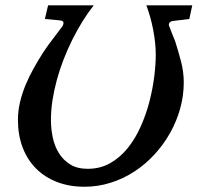

<svg xmlns="http://www.w3.org/2000/svg" viewBox="-20 -691 748 727"><path d="M696.8 -619.1 636.2 -611.8Q626.5 -610.8 621.8 -605Q617.2 -599.1 621.1 -590.8Q626 -577.1 630.9 -565.4Q634.8 -555.7 638.4 -546.6Q642.1 -537.6 643.1 -535.2Q655.3 -497.1 665.5 -458Q675.8 -418.9 675.8 -378.9Q675.8 -329.1 662.4 -280.5Q648.9 -231.9 624.3 -188Q599.6 -144 565.4 -106.7Q531.2 -69.3 489.5 -42Q447.8 -14.6 399.7 0.7Q351.6 16.1 299.8 16.1Q241.7 16.1 195.1 -2.2Q148.4 -20.5 115.7 -53.7Q83 -86.9 65.4 -133.5Q47.9 -180.2 47.9 -236.8Q47.9 -271 55.9 -304.7Q64 -338.4 77.4 -370.6Q90.8 -402.8 108.2 -433.6Q125.5 -464.4 144 -493.2L148.4 -499.5Q151.9 -504.9 157 -512.2Q162.1 -519.5 168.5 -528.1Q174.8 -536.6 181.6 -545.4Q196.8 -565.9 215.8 -590.8Q221.2 -598.6 220.2 -605.7Q219.2 -612.8 207 -613.8L149.9 -619.1L162.1 -670.9H335Q312.5 -642.6 292 -609.4Q271.5 -576.2 253.4 -539.8Q235.4 -503.4 220.5 -465.1Q205.6 -426.8 195.1 -387.9Q184.6 -349.1 178.7 -311Q172.9 -272.9 172.9 -236.8Q172.9 -203.1 179.9 -169.9Q187 -136.7 203.4 -110.6Q219.7 -84.5 246.3 -68.1Q272.9 -51.8 312 -51.8Q359.9 -51.8 397.7 -73.5Q435.5 -95.2 464.1 -130.9Q492.7 -166.5 512.9 -212.2Q533.2 -257.8 545.7 -305.9Q558.1 -354 564 -400.6Q569.8 -447.3 569.8 -484.9Q569.8 -506.8 567.1 -531Q564.5 -555.2 559.8 -579.3Q555.2 -603.5 548.6 -626.7Q542 -649.9 534.2 -670.9H708Z"/></svg>

Font: Charis SIL Phon
Style: Italic
Weight: 400
Italic angle: -11°
Foundry: SIL International
Version: Version 5.000